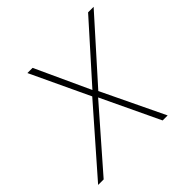

<svg xmlns="http://www.w3.org/2000/svg" viewBox="-174 -656 785 785"><g transform="rotate(-45 218.0 -264.0)"><path d="M-33 0 206 -273 86 -528H116L225 -291L437 -528H469L239 -271L369 0H340L220 -253L-1 0Z"/></g></svg>

Font: Noto Sans Thin
Style: Italic
Weight: 100
Italic angle: -12°
Designer: Monotype Design Team
Foundry: Monotype Imaging Inc.
Version: Version 2.013; ttfautohint (v1.8.4.7-5d5b)